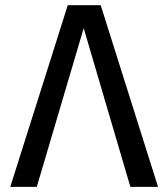

<svg xmlns="http://www.w3.org/2000/svg" viewBox="-20 -727 655 747"><path d="M371.8 -706.7 594.9 0H487.2L305.6 -617.4L123.1 0H20L243.6 -706.7Z"/></svg>

Font: Fira Code Retina
Style: Regular
Weight: 450
Monospace: yes
Designer: Carrois Corporate, Edenspiekermann AG, Nikita Prokopov
Foundry: Carrois Corporate, Edenspiekermann AG, Nikita Prokopov
Version: Version 6.002